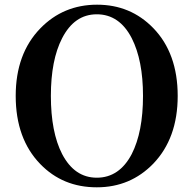

<svg xmlns="http://www.w3.org/2000/svg" viewBox="-20 -780 826 819"><path d="M393 19C489 19 569 -15 634 -82C703 -154 738 -250 738 -371C738 -492 703 -589 634 -660C569 -727 489 -760 394 -760C298 -760 217 -726 152 -659C82 -587 47 -491 47 -371C47 -249 82 -152 152 -80C216 -14 296 19 393 19ZM393 -22C329 -22 280 -56 245 -123C213 -185 197 -268 197 -371C197 -473 213 -555 245 -617C280 -685 329 -719 393 -719C457 -719 507 -685 542 -617C574 -554 590 -472 590 -371C590 -268 574 -186 542 -123C507 -56 457 -22 393 -22Z"/></svg>

Font: AllPunType Bold
Style: Regular
Weight: 700
Version: 1.0